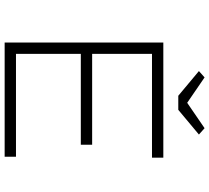

<svg xmlns="http://www.w3.org/2000/svg" viewBox="-58 -864 922 847"><g transform="rotate(90 403.5 -441.0)"><path d="M168 0V-700H676V-650H218V-50H672V0ZM195 -336V-386H619V-336ZM403 -766 294 -857 322 -882 449 -795H419L546 -882L574 -857L465 -766Z"/></g></svg>

Font: Lexend Peta ExtraLight
Style: Regular
Weight: 250
Version: Version 1.007